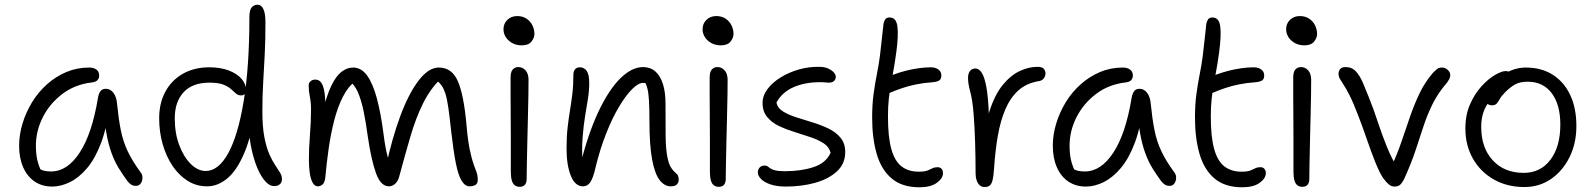

<svg xmlns="http://www.w3.org/2000/svg" viewBox="-20 -780 6756 813"><path d="M201 10Q158 10 126.5 -11.5Q95 -33 78 -72Q61 -111 61 -163Q61 -210 75.5 -257.5Q90 -305 116 -347.5Q142 -390 179 -423Q216 -456 261 -475Q306 -494 358 -494Q376 -494 388 -485.5Q400 -477 400 -460Q400 -449 393 -441Q386 -433 370 -431Q298 -423 244.5 -382.5Q191 -342 161.5 -284Q132 -226 132 -163Q132 -131 137.5 -104.5Q143 -78 163 -36L117 -93Q139 -69 154 -61.5Q169 -54 197 -54Q265 -54 317.5 -134Q370 -214 395 -367Q398 -384 405.5 -394Q413 -404 428 -404Q448 -404 461 -386Q474 -368 476 -338Q482 -277 491.5 -229Q501 -181 521 -139Q541 -97 575 -51Q582 -42 583 -32Q584 -22 581 -13Q578 -4 571.5 1.5Q565 7 556 7Q543 7 535 1.5Q527 -4 519 -14Q500 -40 483 -67.5Q466 -95 452.5 -131.5Q439 -168 430 -219Q421 -270 419 -342L445 -341Q434 -245 409 -177.5Q384 -110 349.5 -69Q315 -28 276.5 -9Q238 10 201 10Z M857 9Q812 9 775 -14Q738 -37 711 -77Q684 -117 669 -169Q654 -221 654 -279Q654 -344 680.5 -392.5Q707 -441 755 -468Q803 -495 866 -495Q914 -495 949 -481.5Q984 -468 1003 -446Q1022 -424 1022 -396Q1022 -387 1016 -381.5Q1010 -376 1002 -376Q988 -376 979 -384Q970 -392 958 -403Q946 -414 925 -422Q904 -430 867 -430Q795 -430 757.5 -389.5Q720 -349 720 -279Q720 -216 739 -165.5Q758 -115 788 -85.5Q818 -56 851 -56Q905 -56 946.5 -131.5Q988 -207 1012 -352.5Q1036 -498 1036 -707Q1036 -738 1046 -749Q1056 -760 1070 -760Q1087 -760 1095.5 -741Q1104 -722 1104 -687Q1104 -610 1101 -550Q1098 -490 1094.5 -433Q1091 -376 1091 -308Q1091 -243 1099.5 -199Q1108 -155 1120.5 -127Q1133 -99 1145 -81Q1157 -63 1165.5 -49.5Q1174 -36 1174 -21Q1174 -15 1171 -8Q1168 -1 1160.5 3.5Q1153 8 1141 8Q1119 8 1098 -18.5Q1077 -45 1061 -91Q1045 -137 1037 -196Q1029 -255 1032 -319L1065 -328Q1046 -207 1014.5 -132.5Q983 -58 942.5 -24.5Q902 9 857 9Z M1326 9Q1312 9 1303.5 -7Q1295 -23 1291.5 -48.5Q1288 -74 1288 -102Q1288 -155 1292.5 -210Q1297 -265 1297 -317Q1297 -346 1292 -370.5Q1287 -395 1287 -419Q1287 -429 1295 -436Q1303 -443 1315 -443Q1332 -443 1341 -429Q1350 -415 1354 -388.5Q1358 -362 1358 -324L1346 -306Q1363 -375 1382.5 -416Q1402 -457 1425.5 -475.5Q1449 -494 1475 -494Q1510 -494 1534.5 -460Q1559 -426 1575.5 -364.5Q1592 -303 1603 -220Q1612 -150 1621 -118.5Q1630 -87 1641 -69L1614 -73Q1640 -195 1675.5 -290Q1711 -385 1753 -439.5Q1795 -494 1838 -494Q1894 -494 1919 -435.5Q1944 -377 1955 -254Q1961 -184 1969.5 -144.5Q1978 -105 1985.5 -84.5Q1993 -64 1998 -50.5Q2003 -37 2003 -18Q2003 -2 1992.5 3.5Q1982 9 1968 9Q1949 9 1934.5 -15Q1920 -39 1910 -90Q1900 -141 1891 -220Q1884 -285 1878.5 -323.5Q1873 -362 1866 -383.5Q1859 -405 1850.5 -417Q1842 -429 1829 -440L1847 -447Q1802 -404 1771.5 -342.5Q1741 -281 1718 -202.5Q1695 -124 1670 -31Q1665 -12 1653 -1.5Q1641 9 1627 9Q1592 9 1572 -47Q1552 -103 1538 -198Q1529 -265 1519 -312Q1509 -359 1495 -390.5Q1481 -422 1458 -439L1485 -436Q1454 -414 1431.5 -369.5Q1409 -325 1394.5 -267.5Q1380 -210 1371.5 -149.5Q1363 -89 1358 -34Q1356 -8 1346.5 0.5Q1337 9 1326 9Z M2181 11Q2168 11 2159.5 4.5Q2151 -2 2147 -16.5Q2143 -31 2143 -53Q2143 -136 2143 -194Q2143 -252 2142.5 -295Q2142 -338 2142 -375Q2142 -412 2142 -454Q2142 -467 2145.5 -476Q2149 -485 2156.5 -490.5Q2164 -496 2175 -496Q2192 -496 2204.5 -483Q2217 -470 2218 -445Q2218 -422 2217.5 -380Q2217 -338 2215.5 -286.5Q2214 -235 2213 -183.5Q2212 -132 2211 -89Q2210 -46 2210 -21Q2210 -7 2203 2Q2196 11 2181 11ZM2189 -588Q2157 -588 2134.5 -608Q2112 -628 2112 -657Q2112 -680 2128.5 -696Q2145 -712 2170 -712Q2193 -712 2209.5 -701Q2226 -690 2234.5 -672.5Q2243 -655 2243 -636Q2243 -620 2230.5 -604Q2218 -588 2189 -588Z M2820 9Q2794 9 2773.5 -17Q2753 -43 2741.5 -103.5Q2730 -164 2730 -265Q2730 -321 2728 -354.5Q2726 -388 2721 -406.5Q2716 -425 2708 -436Q2700 -447 2687 -459Q2706 -461 2719 -454.5Q2732 -448 2739 -433.5Q2746 -419 2747 -396Q2735 -416 2726 -422.5Q2717 -429 2703 -429Q2683 -429 2656.5 -402.5Q2630 -376 2601.5 -328.5Q2573 -281 2547 -215.5Q2521 -150 2502 -72Q2492 -27 2480 -9Q2468 9 2449 9Q2415 9 2397 -36Q2379 -81 2379 -151Q2379 -202 2383.5 -240.5Q2388 -279 2393.5 -312.5Q2399 -346 2403.5 -382Q2408 -418 2408 -465Q2408 -478 2415 -486.5Q2422 -495 2435 -495Q2454 -495 2464.5 -479.5Q2475 -464 2475 -429Q2475 -395 2469.5 -361.5Q2464 -328 2457.5 -288.5Q2451 -249 2447 -198.5Q2443 -148 2447 -81L2435 -73Q2469 -211 2513 -305Q2557 -399 2606 -447.5Q2655 -496 2703 -496Q2734 -496 2755 -477.5Q2776 -459 2787 -424.5Q2798 -390 2798 -342Q2798 -262 2798.5 -203.5Q2799 -145 2807.5 -107Q2816 -69 2839 -50Q2848 -43 2851 -35.5Q2854 -28 2854 -18Q2854 -8 2846.5 0.5Q2839 9 2820 9Z M3024 11Q3011 11 3002.5 4.5Q2994 -2 2990 -16.5Q2986 -31 2986 -53Q2986 -136 2986 -194Q2986 -252 2985.5 -295Q2985 -338 2985 -375Q2985 -412 2985 -454Q2985 -467 2988.5 -476Q2992 -485 2999.5 -490.5Q3007 -496 3018 -496Q3035 -496 3047.5 -483Q3060 -470 3061 -445Q3061 -422 3060.5 -380Q3060 -338 3058.5 -286.5Q3057 -235 3056 -183.5Q3055 -132 3054 -89Q3053 -46 3053 -21Q3053 -7 3046 2Q3039 11 3024 11ZM3032 -588Q3000 -588 2977.5 -608Q2955 -628 2955 -657Q2955 -680 2971.5 -696Q2988 -712 3013 -712Q3036 -712 3052.5 -701Q3069 -690 3077.5 -672.5Q3086 -655 3086 -636Q3086 -620 3073.5 -604Q3061 -588 3032 -588Z M3308 10Q3270 10 3243 1Q3216 -8 3202.5 -22Q3189 -36 3189 -50Q3189 -62 3196.5 -70.5Q3204 -79 3218 -79Q3226 -79 3230.5 -75.5Q3235 -72 3242 -67Q3249 -62 3263 -58.5Q3277 -55 3304 -55Q3372 -55 3425 -72.5Q3478 -90 3497 -133Q3491 -158 3468 -173Q3445 -188 3412.5 -199Q3380 -210 3344.5 -221Q3309 -232 3278.5 -246.5Q3248 -261 3228.5 -284.5Q3209 -308 3209 -344Q3209 -375 3230 -403Q3251 -431 3286 -452.5Q3321 -474 3363.5 -486Q3406 -498 3450 -497Q3471 -497 3486.5 -490Q3502 -483 3510.5 -473.5Q3519 -464 3519 -455Q3519 -444 3511.5 -437Q3504 -430 3489 -430Q3486 -430 3481 -430.5Q3476 -431 3469 -431.5Q3462 -432 3452 -432Q3388 -432 3339.5 -410.5Q3291 -389 3268 -346Q3272 -323 3295 -308.5Q3318 -294 3351 -283.5Q3384 -273 3420 -262Q3456 -251 3487.5 -236Q3519 -221 3539 -197Q3559 -173 3559 -136Q3559 -86 3523 -53.5Q3487 -21 3430 -5.5Q3373 10 3308 10Z M3873 13Q3800 13 3756 -24Q3712 -61 3692.5 -127.5Q3673 -194 3673 -282Q3673 -337 3679 -381.5Q3685 -426 3693 -465.5Q3701 -505 3706 -544Q3712 -593 3715 -623.5Q3718 -654 3721 -679Q3723 -690 3728.5 -698Q3734 -706 3747 -706Q3775 -706 3780 -668Q3785 -630 3775 -557Q3769 -513 3763 -481Q3757 -449 3752 -420.5Q3747 -392 3743.5 -360.5Q3740 -329 3740 -286Q3740 -199 3754.5 -148Q3769 -97 3798 -75Q3827 -53 3870 -53Q3895 -53 3907.5 -58Q3920 -63 3928.5 -67.5Q3937 -72 3950 -72Q3961 -72 3967 -65Q3973 -58 3973 -47Q3973 -25 3947 -6Q3921 13 3873 13ZM3748 -387Q3726 -377 3714.5 -384Q3703 -391 3703 -405Q3703 -423 3713.5 -436.5Q3724 -450 3763 -464Q3787 -473 3814 -480Q3841 -487 3869 -491Q3897 -495 3922 -495Q3935 -495 3944.5 -491Q3954 -487 3960 -479.5Q3966 -472 3966 -460Q3966 -446 3958 -440Q3950 -434 3931 -432Q3890 -429 3858.5 -422.5Q3827 -416 3800.5 -407Q3774 -398 3748 -387Z M4149 12Q4137 12 4128.5 4.5Q4120 -3 4115.5 -16.5Q4111 -30 4111 -47Q4111 -111 4109 -177Q4107 -243 4102.5 -299Q4098 -355 4089 -389Q4083 -412 4081 -425Q4079 -438 4079 -451Q4079 -468 4087 -479Q4095 -490 4111 -490Q4125 -490 4137 -472Q4149 -454 4157 -409.5Q4165 -365 4167.5 -285.5Q4170 -206 4165 -84L4142 -126Q4146 -233 4168.5 -305Q4191 -377 4225 -419Q4259 -461 4297.5 -479Q4336 -497 4373 -497Q4393 -497 4400 -488.5Q4407 -480 4407 -469Q4407 -459 4400 -448.5Q4393 -438 4376 -436Q4325 -427 4291.5 -396.5Q4258 -366 4237 -317Q4216 -268 4205 -204Q4194 -140 4189 -64Q4187 -34 4183 -17.5Q4179 -1 4171 5.5Q4163 12 4149 12Z M4578 10Q4535 10 4503.5 -11.5Q4472 -33 4455 -72Q4438 -111 4438 -163Q4438 -210 4452.5 -257.5Q4467 -305 4493 -347.5Q4519 -390 4556 -423Q4593 -456 4638 -475Q4683 -494 4735 -494Q4753 -494 4765 -485.5Q4777 -477 4777 -460Q4777 -449 4770 -441Q4763 -433 4747 -431Q4675 -423 4621.5 -382.5Q4568 -342 4538.5 -284Q4509 -226 4509 -163Q4509 -131 4514.5 -104.5Q4520 -78 4540 -36L4494 -93Q4516 -69 4531 -61.5Q4546 -54 4574 -54Q4642 -54 4694.5 -134Q4747 -214 4772 -367Q4775 -384 4782.5 -394Q4790 -404 4805 -404Q4825 -404 4838 -386Q4851 -368 4853 -338Q4859 -277 4868.5 -229Q4878 -181 4898 -139Q4918 -97 4952 -51Q4959 -42 4960 -32Q4961 -22 4958 -13Q4955 -4 4948.5 1.5Q4942 7 4933 7Q4920 7 4912 1.5Q4904 -4 4896 -14Q4877 -40 4860 -67.5Q4843 -95 4829.5 -131.5Q4816 -168 4807 -219Q4798 -270 4796 -342L4822 -341Q4811 -245 4786 -177.5Q4761 -110 4726.5 -69Q4692 -28 4653.5 -9Q4615 10 4578 10Z M5240 13Q5167 13 5123 -24Q5079 -61 5059.5 -127.5Q5040 -194 5040 -282Q5040 -337 5046 -381.5Q5052 -426 5060 -465.5Q5068 -505 5073 -544Q5079 -593 5082 -623.5Q5085 -654 5088 -679Q5090 -690 5095.5 -698Q5101 -706 5114 -706Q5142 -706 5147 -668Q5152 -630 5142 -557Q5136 -513 5130 -481Q5124 -449 5119 -420.5Q5114 -392 5110.5 -360.5Q5107 -329 5107 -286Q5107 -199 5121.5 -148Q5136 -97 5165 -75Q5194 -53 5237 -53Q5262 -53 5274.5 -58Q5287 -63 5295.5 -67.5Q5304 -72 5317 -72Q5328 -72 5334 -65Q5340 -58 5340 -47Q5340 -25 5314 -6Q5288 13 5240 13ZM5115 -387Q5093 -377 5081.5 -384Q5070 -391 5070 -405Q5070 -423 5080.5 -436.5Q5091 -450 5130 -464Q5154 -473 5181 -480Q5208 -487 5236 -491Q5264 -495 5289 -495Q5302 -495 5311.5 -491Q5321 -487 5327 -479.5Q5333 -472 5333 -460Q5333 -446 5325 -440Q5317 -434 5298 -432Q5257 -429 5225.5 -422.5Q5194 -416 5167.5 -407Q5141 -398 5115 -387Z M5495 11Q5482 11 5473.5 4.5Q5465 -2 5461 -16.5Q5457 -31 5457 -53Q5457 -136 5457 -194Q5457 -252 5456.5 -295Q5456 -338 5456 -375Q5456 -412 5456 -454Q5456 -467 5459.5 -476Q5463 -485 5470.5 -490.5Q5478 -496 5489 -496Q5506 -496 5518.5 -483Q5531 -470 5532 -445Q5532 -422 5531.5 -380Q5531 -338 5529.5 -286.5Q5528 -235 5527 -183.5Q5526 -132 5525 -89Q5524 -46 5524 -21Q5524 -7 5517 2Q5510 11 5495 11ZM5503 -588Q5471 -588 5448.5 -608Q5426 -628 5426 -657Q5426 -680 5442.5 -696Q5459 -712 5484 -712Q5507 -712 5523.5 -701Q5540 -690 5548.5 -672.5Q5557 -655 5557 -636Q5557 -620 5544.5 -604Q5532 -588 5503 -588Z M5885 10Q5872 10 5861 1Q5850 -8 5836 -27Q5820 -52 5803 -94.5Q5786 -137 5768.5 -188Q5751 -239 5733 -286Q5711 -344 5695 -375.5Q5679 -407 5668.5 -422.5Q5658 -438 5653 -447Q5648 -456 5648 -469Q5648 -480 5655 -488Q5662 -496 5678 -496Q5705 -496 5722 -477Q5739 -458 5751.5 -428.5Q5764 -399 5777 -366Q5796 -319 5814 -264Q5832 -209 5853 -157.5Q5874 -106 5899 -67L5867 -64Q5895 -123 5914 -179Q5933 -235 5951 -287Q5969 -339 5991 -385Q6013 -431 6047 -471Q6058 -482 6065.5 -488Q6073 -494 6087 -494Q6096 -494 6104 -489Q6112 -484 6116.5 -477Q6121 -470 6121 -462Q6121 -453 6117 -445.5Q6113 -438 6108 -431Q6069 -386 6046.5 -340.5Q6024 -295 6008 -246.5Q5992 -198 5974 -143.5Q5956 -89 5927 -25Q5918 -6 5909 2Q5900 10 5885 10Z M6435 12Q6362 12 6305.5 -20Q6249 -52 6217 -108Q6185 -164 6185 -236Q6185 -294 6205 -339Q6225 -384 6254 -415.5Q6283 -447 6311 -463Q6339 -479 6355 -479Q6363 -479 6368.5 -477Q6374 -475 6377 -470.5Q6380 -466 6380 -458Q6380 -442 6374 -430Q6368 -418 6348 -405Q6313 -382 6292 -357.5Q6271 -333 6261.5 -305Q6252 -277 6252 -243Q6252 -154 6301 -101Q6350 -48 6432 -48Q6503 -48 6545 -103.5Q6587 -159 6587 -252Q6587 -337 6550.5 -385.5Q6514 -434 6449 -434Q6415 -434 6394.5 -422Q6374 -410 6354 -390Q6338 -374 6331 -361.5Q6324 -349 6317.5 -341.5Q6311 -334 6298 -334Q6285 -334 6278.5 -341Q6272 -348 6272 -363Q6272 -383 6286 -406Q6300 -429 6324 -449Q6348 -469 6378 -481.5Q6408 -494 6441 -494Q6507 -494 6555 -463.5Q6603 -433 6629 -377.5Q6655 -322 6655 -246Q6655 -173 6626 -114.5Q6597 -56 6547.5 -22Q6498 12 6435 12Z"/></svg>

Font: Shantell Sans Light
Style: Regular
Weight: 300
Designer: Stephen Nixon, Anya Danilova, Shantell Martin
Foundry: Arrow Type
Version: Version 1.011;[c5ecc13dd]